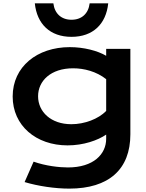

<svg xmlns="http://www.w3.org/2000/svg" viewBox="-20 -868 875 1147"><path d="M180.7 97.7 127 219.7C208.5 244.1 309.1 258.8 393.6 258.8C629.9 258.8 758.8 144 758.8 -65.9V-576.2H614.3V-534.7C563 -564.9 481 -586.4 397 -586.4C201.7 -586.4 55.7 -469.7 55.7 -291.5C55.7 -117.7 195.3 0.5 383.8 0.5C479 0.5 564.5 -29.8 614.3 -64V-39.1C614.3 52.7 539.1 132.3 385.7 132.3C334.5 132.3 253.4 123.5 180.7 97.7ZM207.5 -293C207.5 -385.3 284.2 -460 416.5 -460C481.9 -460 555.7 -441.4 614.3 -395V-205.1C567.4 -157.2 485.4 -126 406.2 -126C284.2 -126 207.5 -200.2 207.5 -293ZM407.2 -647.9C535.6 -647.9 613.8 -724.6 626.5 -848.1H515.6C508.3 -786.6 467.8 -750 407.2 -750C346.7 -750 306.2 -786.6 298.8 -848.1H188C200.7 -724.6 278.8 -647.9 407.2 -647.9Z"/></svg>

Font: Krona One
Style: Regular
Weight: 400
Designer: Yvonne Schüttler
Foundry: Yvonne Schüttler
Version: Version 1.002